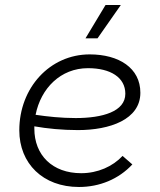

<svg xmlns="http://www.w3.org/2000/svg" viewBox="-20 -740 638 766"><path d="M295 6C377 6 453 -25 508 -84L469 -118C430 -76 370 -49 304 -49C189 -49 117 -121 117 -227V-236C168 -227 228 -221 291 -221C418 -221 540 -263 540 -370C540 -469 454 -523 338 -523C179 -523 57 -390 57 -220C57 -88 151 6 295 6ZM369 -587 462 -720H401L321 -587ZM122 -282C143 -388 222 -468 331 -468C421 -468 480 -431 480 -366C480 -295 389 -269 282 -269C224 -269 169 -275 122 -282Z"/></svg>

Font: Fixel Display Light
Style: Italic
Weight: 300
Italic angle: -10°
Designer: AlfaBravo + MacPaw
Foundry: Kyrylo Tkachov, Marchela Mozhyna, Serhii Makarenko, Maria Weinstein, Zakhar Kryvoshyya
Version: Version 1.210;Glyphs 3.2 (3217)